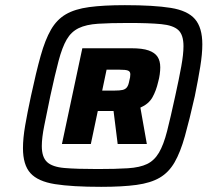

<svg xmlns="http://www.w3.org/2000/svg" viewBox="-20 -716 836 744"><path d="M372 8Q259 8 193 -2.5Q127 -13 98 -45Q69 -77 69 -142Q69 -180 77.5 -229.5Q86 -279 100 -344Q120 -437 137.5 -499.5Q155 -562 177.5 -601Q200 -640 235 -660.5Q270 -681 325.5 -688.5Q381 -696 464 -696Q576 -696 641.5 -685.5Q707 -675 735.5 -642Q764 -609 764 -544Q764 -507 756 -457.5Q748 -408 735 -344Q714 -251 696.5 -188.5Q679 -126 656.5 -87Q634 -48 599 -27.5Q564 -7 509 0.5Q454 8 372 8ZM220 -158 299 -529H489Q532 -529 556 -520.5Q580 -512 590.5 -496Q601 -480 601 -455Q601 -443 599 -428Q597 -413 593 -399Q585 -364 570.5 -338.5Q556 -313 524 -299L549 -158H436L420 -286H359L332 -158ZM358 -61Q429 -61 475.5 -64Q522 -67 550 -80.5Q578 -94 596 -124.5Q614 -155 627.5 -208Q641 -261 659 -344Q674 -412 682.5 -459Q691 -506 691 -537Q691 -581 671 -599.5Q651 -618 604.5 -622.5Q558 -627 478 -627Q406 -627 360 -624Q314 -621 285 -607Q256 -593 238.5 -563Q221 -533 207 -480Q193 -427 175 -344Q161 -276 151.5 -229Q142 -182 142 -150Q142 -107 162.5 -88Q183 -69 230 -65Q277 -61 358 -61ZM376 -365H424Q444 -365 455 -367.5Q466 -370 472 -378Q478 -386 481 -403Q483 -410 484 -416Q485 -422 485 -428Q485 -439 476 -442.5Q467 -446 442 -446H393Z"/></svg>

Font: Saira SemiExpanded ExtraBold
Style: Italic
Weight: 800
Width: 6
Italic angle: -12°
Designer: Hector Gatti with collaboration of the Omnibus-Type team
Foundry: Omnibus-Type
Version: Version 1.101